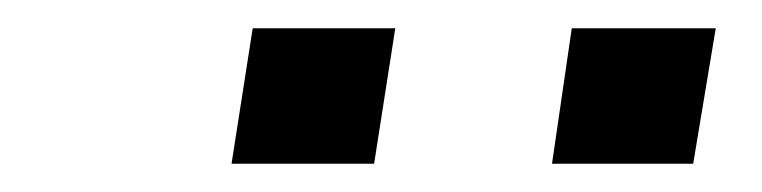

<svg xmlns="http://www.w3.org/2000/svg" viewBox="-20 -726 540 136"><path d="M371 -610 385 -706H487L471 -610ZM144 -610 159 -706H260L245 -610Z"/></svg>

Font: Nunito Sans 10pt Expanded
Style: Italic
Weight: 400
Width: 7
Italic angle: -9°
Designer: Vernon Adams
Foundry: Vernon Adams
Version: Version 3.101;gftools[0.9.27]